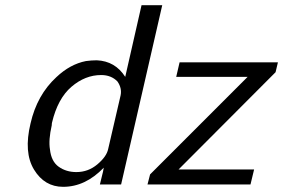

<svg xmlns="http://www.w3.org/2000/svg" viewBox="-20 -713 1094 742"><path d="M550 0 560 -39 937 -416H661L674 -472H1054L1045 -434L670 -58H962L948 0ZM98 -236Q123 -346 198 -415Q251 -465 312 -477Q334 -480 354 -480Q425 -477 464 -416L527 -693H607L448 0H366L375 -37Q376 -42 378 -49L381 -65Q310 9 224 9Q152 9 111.5 -57.5Q71 -124 98 -236ZM181 -239Q180 -235 180 -229Q167 -172 173 -136Q178 -89 207 -68.5Q236 -48 275 -48Q321 -48 356.5 -78Q392 -108 398 -137L446 -344Q452 -372 434 -398Q410 -423 371 -423Q309 -423 256 -377.5Q203 -332 181 -239Z"/></svg>

Font: Coval
Style: Light Italic
Weight: 300
Foundry: Context Ltd
Version: Version 001.000